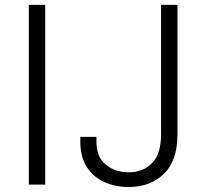

<svg xmlns="http://www.w3.org/2000/svg" viewBox="-20 -747 834 777"><path d="M163 -727.3V0H96.6V-727.3ZM631.7 -727.3H698.2V-202.8Q698.2 -96.2 642.9 -43.1Q587.7 9.9 501.1 9.9Q447.4 9.9 402.9 -9.9Q358.3 -29.8 331.7 -70.7Q305 -111.5 305 -174.4V-193.2H370.4V-174.4Q370 -111.9 408 -80.8Q446 -49.7 501.1 -49.7Q558.9 -49.7 595.3 -86.8Q631.7 -123.9 631.7 -202.8Z"/></svg>

Font: Inter Zeller Light
Style: Regular
Weight: 300
Designer: Rasmus Andersson; Joe Bland
Foundry: zeller
Version: Version 3.015;git-dec3a8cb1